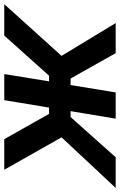

<svg xmlns="http://www.w3.org/2000/svg" viewBox="128 -730 576 923"><g transform="rotate(90 416.5 -268.0)"><path d="M-25.4 0 223.1 -275.4 65.4 -535.6H210L332 -318.8H363.3L398.9 -535.6H524.9L488.8 -318.8H517.1L710.4 -535.6H857.9L614.7 -275.4L770.5 0H623.5L502 -215.3H471.7L436 0H310.5L345.7 -215.3H318.4L125.5 0Z"/></g></svg>

Font: Inter 20pt SemiBold
Style: Italic
Weight: 600
Italic angle: -9.3988°
Version: Version 4.001;git-66647c0bb